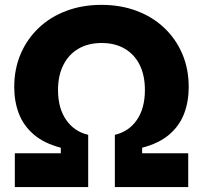

<svg xmlns="http://www.w3.org/2000/svg" viewBox="-20 -757 822 777"><path d="M40 0V-136.7H226.1V-159.2Q158.7 -176.8 117.2 -212.2Q75.7 -247.6 56.6 -296.6Q37.6 -345.7 37.6 -404.8Q37.6 -478 63.7 -538.8Q89.8 -599.6 137 -644.3Q184.1 -689 248.8 -713.1Q313.5 -737.3 390.6 -737.3Q468.3 -737.3 532.7 -713.1Q597.2 -689 644.5 -644.3Q691.9 -599.6 717.8 -538.8Q743.7 -478 743.7 -404.8Q743.7 -345.7 724.9 -296.6Q706.1 -247.6 664.6 -212.2Q623 -176.8 555.2 -159.2V-136.7H741.7V0H444.8V-211.4Q501.5 -224.6 533.9 -271.7Q566.4 -318.8 566.4 -392.6Q566.4 -452.1 545.2 -494.6Q523.9 -537.1 484.6 -560.1Q445.3 -583 391.6 -583Q337.4 -583 297.9 -560.1Q258.3 -537.1 236.6 -494.4Q214.8 -451.7 214.8 -392.6Q214.8 -319.3 247.6 -272Q280.3 -224.6 336.9 -211.4V0Z"/></svg>

Font: Inter 17pt ExtraBold
Style: Regular
Weight: 800
Version: Version 4.001;git-66647c0bb